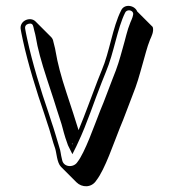

<svg xmlns="http://www.w3.org/2000/svg" viewBox="-20 -547 592 655"><path d="M228 -56C228 -55 227 -55 227 -54C226 -56 226 -58 225 -59ZM248 -103 241 -125C237 -138 226 -173 207 -230C188 -287 176 -334 170 -370C169 -378 167 -385 165 -393L162 -405C161 -412 158 -417 154 -421L101 -474C83 -492 44 -476 51 -445L53 -434C55 -426 56 -418 58 -410C75 -331 105 -234 131 -159L142 -125C149 -107 161 -59 168 -41C173 -27 174 8 188 22L241 75C259 93 292 95 309 68C338 31 368 -59 389 -111C406 -151 412 -171 431 -219C449 -264 454 -285 466 -327C475 -357 481 -385 492 -412C496 -421 506 -440 501 -455L448 -508C440 -529 404 -536 393 -511C364 -454 354 -370 327 -307L313 -272C292 -218 271 -158 248 -103ZM246 -60C277 -125 301 -201 327 -266L341 -301C369 -367 380 -450 407 -504C412 -515 430 -514 434 -503C436 -496 430 -482 425 -471C413 -442 408 -414 399 -384C387 -341 382 -322 364 -278C345 -230 339 -210 322 -170C301 -117 270 -27 244 6C231 26 197 24 192 -1C186 -25 188 -28 182 -46C177 -62 163 -111 156 -130L145 -164C119 -239 90 -334 73 -413C71 -420 70 -429 68 -437L66 -448C64 -458 69 -464 78 -466C87 -468 92 -465 94 -455L97 -442C99 -434 101 -428 102 -421C108 -383 121 -336 140 -278C159 -221 170 -186 174 -173L185 -139C193 -116 195 -102 203 -77L212 -51C212 -51 213 -50 214 -47L227 -21L240 -47C243 -53 244 -55 246 -60Z"/></svg>

Font: Squarish
Style: Shd
Weight: 400
Foundry: Cannot Into Space Fonts
Version: Version 0.272